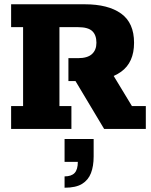

<svg xmlns="http://www.w3.org/2000/svg" viewBox="-20 -603 708 898"><path d="M32 0V-107H88V-476H32V-583H376Q486 -583 546.5 -539.5Q607 -496 607 -403Q607 -311 546.5 -267.5Q486 -224 379 -224H360L494 -277L597 -107H662V0H467L333 -224H300V-331H345Q389 -331 410 -350Q431 -369 431 -403Q431 -439 411.5 -457.5Q392 -476 345 -476H258V-107H314V0ZM282 275V222Q314 222 329 206Q344 190 344 154H282V47H418V129Q418 174 405.5 206.5Q393 239 364 257Q335 275 282 275Z"/></svg>

Font: Rokkitt ExtraBold
Style: Regular
Weight: 800
Version: Version 3.103